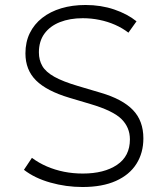

<svg xmlns="http://www.w3.org/2000/svg" viewBox="-20 -735 657 770"><path d="M311 15Q245 15 182 -2.8Q119 -20.5 76 -54L108 -102Q135.5 -81.5 168 -67.5Q200.5 -53.5 236.8 -46.2Q273 -39 312 -39Q397.5 -39 449.2 -73.8Q501 -108.5 501 -176Q501 -224 467.2 -257.5Q433.5 -291 342 -318L258 -343Q167.5 -370 124.8 -412.2Q82 -454.5 82 -521Q82 -566.5 99.5 -602.2Q117 -638 149.2 -663.2Q181.5 -688.5 225.8 -701.8Q270 -715 323 -715Q385 -715 438 -697Q491 -679 527.5 -649.5L495 -604Q471 -622.5 441.5 -635.5Q412 -648.5 379 -655.2Q346 -662 312 -662Q260 -662 220.2 -646.2Q180.5 -630.5 158.2 -600Q136 -569.5 136 -525Q136 -494 149.8 -470.2Q163.5 -446.5 197.8 -427.2Q232 -408 293 -390L384 -363Q471 -337.5 513 -294Q555 -250.5 555 -180Q555 -122 527.2 -78Q499.5 -34 445 -9.5Q390.5 15 311 15Z"/></svg>

Font: Geologica Cursive Thin
Style: Regular
Weight: 250
Designer: Sindre Bremnes, Frode Helland
Foundry: Monokrom Skriftforlag AS
Version: Version 1.010;gftools[0.9.28]